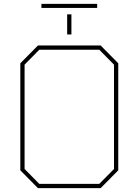

<svg xmlns="http://www.w3.org/2000/svg" viewBox="-20 -972 716 992"><path d="M194 -931V-952H482V-931ZM327 -794V-898H349V-794ZM176 0 85 -92V-645L176 -737H500L591 -645V-92L500 0ZM183 -22H493L569 -99V-638L493 -715H183L107 -638V-99Z"/></svg>

Font: Tomorrow Thin
Style: Regular
Weight: 250
Designer: Tony de Marco, Monica Rizzolli
Foundry: Just in Type
Version: Version 2.002